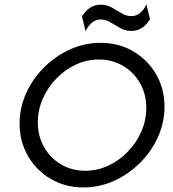

<svg xmlns="http://www.w3.org/2000/svg" viewBox="-20 -830 776 863"><path d="M355.6 12.5Q274.3 12.5 209 -25.3Q143.8 -63.2 105.9 -128.5Q68.1 -193.8 68.1 -274.3Q68.1 -345.8 97.6 -411.1Q127.1 -476.4 178.5 -527.4Q229.9 -578.5 295.1 -608Q360.4 -637.5 431.9 -637.5Q513.2 -637.5 578.1 -599.7Q643.1 -561.8 681.2 -496.9Q719.4 -431.9 719.4 -350.7Q719.4 -279.2 689.9 -213.9Q660.4 -148.6 609 -97.6Q557.6 -46.5 492.4 -17Q427.1 12.5 355.6 12.5ZM363.2 -62.5Q417.4 -62.5 466.7 -85.4Q516 -108.3 554.5 -148.3Q593.1 -188.2 615.3 -238.9Q637.5 -289.6 637.5 -345.1Q637.5 -406.9 609.4 -456.2Q581.2 -505.6 533 -534Q484.7 -562.5 424.3 -562.5Q370.1 -562.5 320.8 -539.6Q271.5 -516.7 233 -476.7Q194.4 -436.8 172.2 -386.1Q150 -335.4 150 -279.9Q150 -218.1 178.1 -168.8Q206.2 -119.4 254.5 -91Q302.8 -62.5 363.2 -62.5ZM364.6 -689.6 348.6 -756.2Q364.6 -782.6 385.8 -795.8Q406.9 -809 432.6 -809Q459.7 -809 482.3 -796.2Q504.9 -783.3 526.4 -770.5Q547.9 -757.6 570.1 -757.6Q592.4 -757.6 609.4 -771.5Q626.4 -785.4 638.2 -810.4L654.2 -743.8Q638.9 -718.1 617.7 -704.5Q596.5 -691 570.1 -691Q543.1 -691 520.5 -703.8Q497.9 -716.7 476.7 -729.5Q455.6 -742.4 432.6 -742.4Q410.4 -742.4 393.4 -728.5Q376.4 -714.6 364.6 -689.6Z"/></svg>

Font: Afacad
Style: Italic
Weight: 400
Italic angle: -14°
Designer: Kristian Moeller
Foundry: Dicotype
Version: Version 1.000